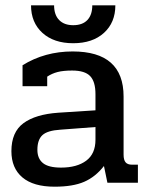

<svg xmlns="http://www.w3.org/2000/svg" viewBox="-20 -689 563 724"><path d="M97 -669H184Q184 -633 203 -613.5Q222 -594 256 -594Q291 -594 309.5 -613.5Q328 -633 328 -669H415Q415 -604 372 -565Q329 -526 256 -526Q183 -526 140 -565Q97 -604 97 -669ZM23 -119Q23 -191 68.5 -224.5Q114 -258 200 -264L340 -273V-334Q340 -381 320 -402Q300 -423 252 -423Q219 -423 197.5 -417.5Q176 -412 158 -400V-364H65V-443Q149 -495 254 -495Q446 -495 446 -325V-106Q446 -86 453.5 -77Q461 -68 478 -68H500V0H385L372 -63Q340 -22 297.5 -3.5Q255 15 186 15Q106 15 64.5 -20Q23 -55 23 -119ZM340 -162V-210L208 -200Q159 -197 140 -179.5Q121 -162 121 -124Q121 -91 142 -74Q163 -57 210 -57Q270 -57 305 -83Q340 -109 340 -162Z"/></svg>

Font: Pridi
Style: Regular
Weight: 400
Designer: Katatrad Team
Foundry: CadsonDemak
Version: Version 1.001